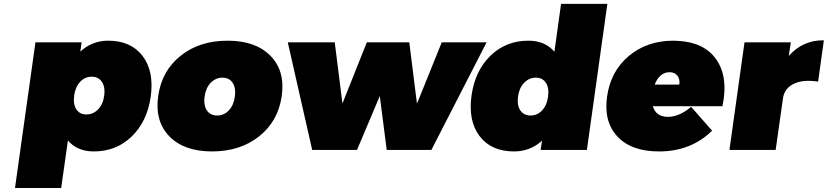

<svg xmlns="http://www.w3.org/2000/svg" viewBox="-20 -762 4208 976"><path d="M56.2 193.8 160.2 -546.9H395L388.2 -500Q449.2 -555.2 529.8 -555.2Q646 -555.2 705.1 -477.1Q764.2 -398.9 746.1 -270Q728 -144 649.4 -68.1Q570.8 7.8 457 7.8Q372.6 7.8 325.2 -47.9L291 193.8ZM418.9 -180.2Q453.6 -180.2 478.8 -206.1Q503.9 -231.9 509.8 -275.9Q515.6 -319.8 498 -345.9Q480.5 -372.1 445.8 -372.1Q411.6 -372.1 387.2 -345.9Q362.8 -319.8 356.9 -275.9Q351.1 -231.9 368.2 -206.1Q385.3 -180.2 418.9 -180.2Z M840.8 -69.1Q766.1 -146 784.2 -273.9Q802.2 -401.9 898.2 -478.5Q994.1 -555.2 1136.7 -555.2Q1279.3 -555.2 1354.7 -478.5Q1430.2 -401.9 1412.1 -273.9Q1394 -146 1297.4 -69.1Q1200.7 7.8 1058.1 7.8Q915.5 7.8 840.8 -69.1ZM1051 -341.1Q1025.9 -314.9 1020 -271Q1014.2 -227.1 1031.7 -200.9Q1049.3 -174.8 1084 -174.8Q1118.7 -174.8 1143.3 -200.9Q1168 -227.1 1173.8 -271Q1179.7 -314.9 1162.6 -341.1Q1145.5 -367.2 1110.8 -367.2Q1076.2 -367.2 1051 -341.1Z M1442.9 -546.9H1681.6L1720.7 -235.8L1844.7 -546.9H2060.5L2099.6 -234.9L2225.6 -546.9H2453.6L2172.9 0H1945.8L1910.6 -273.9L1794.9 0H1566.9Z M2377 -276.9Q2395 -403.3 2473.6 -479.2Q2552.2 -555.2 2666 -555.2Q2750.5 -555.2 2798.3 -499L2832 -742.2H3067.4L2963.4 0H2728L2735.4 -46.9Q2674.8 7.8 2593.3 7.8Q2477.1 7.8 2418 -70.1Q2358.9 -147.9 2377 -276.9ZM2677.2 -174.8Q2711.4 -174.8 2735.8 -200.9Q2760.3 -227.1 2766.1 -271Q2772 -314.9 2754.9 -341.1Q2737.8 -367.2 2704.1 -367.2Q2669.4 -367.2 2644.3 -341.1Q2619.1 -314.9 2613.3 -271Q2607.4 -227.1 2625 -200.9Q2642.6 -174.8 2677.2 -174.8Z M3065.9 -271Q3084 -399.9 3176.5 -477.5Q3269 -555.2 3403.3 -555.2Q3407.2 -555.2 3415.3 -554.7Q3423.3 -554.2 3427.2 -554.2Q3561.5 -546.9 3622.1 -458.3Q3682.6 -369.6 3653.3 -226.1L3652.3 -222.2H3298.3Q3314.9 -168 3375 -168Q3431.6 -168 3489.3 -215.8L3493.2 -219.2L3600.1 -97.2L3596.2 -94.2Q3489.7 7.8 3330.1 7.8Q3189.5 7.8 3118.7 -67.9Q3047.9 -143.6 3065.9 -271ZM3308.1 -332H3433.1Q3437.5 -359.9 3423.3 -377.4Q3409.2 -395 3383.3 -395Q3358.4 -395 3338.6 -378.2Q3318.8 -361.3 3308.1 -332Z M3688 0 3764.6 -546.9H4000L3989.7 -478Q4061 -557.1 4163.1 -557.1H4168L4138.7 -347.2L4132.8 -348.1Q4110.4 -351.1 4091.8 -351.1Q4035.2 -351.1 4000.5 -327.6Q3965.8 -304.2 3960 -261.2L3922.9 0Z"/></svg>

Font: Trueno UltraBlack
Style: Italic
Weight: 950
Designer: Julieta Ulanovsky
Foundry: Julieta Ulanovsky
Version: Version 3.001b | FøM Fix